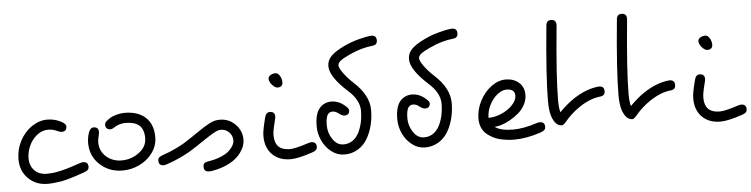

<svg xmlns="http://www.w3.org/2000/svg" viewBox="-45 -899 4458 1139"><g transform="rotate(-5 2184.5 -329.0)"><path d="M40 -140.1Q40 -198.7 67.1 -249.8Q94.2 -300.8 138.2 -330.3Q182.1 -359.9 230 -359.9Q272.9 -359.9 310.1 -340.8Q339.8 -326.2 339.8 -310.1Q339.8 -279.8 310.1 -279.8Q299.8 -279.8 285.2 -287.1Q258.8 -299.8 230 -299.8Q193.8 -299.8 163.3 -275.4Q132.8 -251 116.5 -214.6Q100.1 -178.2 100.1 -140.1Q100.1 -95.2 127.7 -67.6Q155.3 -40 200.2 -40Q214.8 -40 230 -41.3Q245.1 -42.5 262.9 -46.1Q280.8 -49.8 291.3 -52Q301.8 -54.2 322.8 -60.5Q343.8 -66.9 349.1 -68.6Q354.5 -70.3 377.4 -78.1Q400.4 -85.9 400.9 -85.9Q412.6 -89.8 419.9 -89.8Q450.2 -89.8 450.2 -60.1Q450.2 -48.3 443.1 -41.3Q436 -34.2 419.9 -28.8Q417 -27.8 389.9 -18.6Q362.8 -9.3 354.5 -6.8Q346.2 -4.4 321.3 2.7Q296.4 9.8 281.2 12.2Q266.1 14.6 243.7 17.3Q221.2 20 200.2 20Q130.9 20 85.4 -25.1Q40 -70.3 40 -140.1Z M460 -200.2Q460 -230 469.7 -259.8Q479.5 -290 500 -290Q529.8 -290 529.8 -259.8Q529.8 -252.9 526.9 -241.2Q520 -212.9 520 -200.2Q520 -147.5 557.6 -113.8Q595.2 -80.1 649.9 -80.1Q707 -80.1 753.4 -114.5Q799.8 -148.9 799.8 -200.2Q799.8 -252.9 772.5 -276.4Q745.1 -299.8 689.9 -299.8Q675.3 -299.8 658.4 -295.2Q641.6 -290.5 631.8 -284.2Q609.9 -270 600.1 -270Q569.8 -270 569.8 -299.8Q569.8 -309.6 576.2 -316.4Q582.5 -323.2 600.1 -335Q615.7 -345.7 641.6 -352.8Q667.5 -359.9 689.9 -359.9Q770 -359.9 814.9 -318.8Q859.9 -277.8 859.9 -200.2Q859.9 -149.4 829.1 -107.4Q798.3 -65.4 750.5 -42.7Q702.6 -20 649.9 -20Q570.3 -20 515.1 -71.3Q460 -122.6 460 -200.2Z M865.7 -60.1Q865.7 -71.8 872.8 -78.6Q879.9 -85.4 896 -90.8Q936 -104 972.9 -121.8Q1009.8 -139.6 1025.9 -149.7Q1042 -159.7 1072.8 -180.2Q1085.9 -189 1113.5 -207.8Q1141.1 -226.6 1152.8 -233.9Q1164.6 -241.2 1183.8 -252Q1203.1 -262.7 1218.5 -266.4Q1233.9 -270 1250 -270Q1303.7 -270 1341.8 -231.9Q1379.9 -193.8 1379.9 -140.1Q1379.9 -122.6 1373.5 -103.8Q1367.2 -85 1351.8 -63.7Q1336.4 -42.5 1313.2 -24.7Q1290 -6.8 1252.9 8.1Q1215.8 22.9 1169.9 29.8H1159.7Q1129.9 29.8 1129.9 0Q1129.9 -14.6 1137 -21Q1144 -27.3 1159.7 -29.8Q1202.1 -36.1 1234.9 -49.6Q1267.6 -63 1285.2 -79.1Q1302.7 -95.2 1311.3 -110.8Q1319.8 -126.5 1319.8 -140.1Q1319.8 -169.9 1299.8 -189.9Q1279.8 -210 1250 -210Q1243.7 -210 1236.3 -208Q1229 -206.1 1219.5 -201.4Q1210 -196.8 1201.7 -192.1Q1193.4 -187.5 1180.2 -179Q1167 -170.4 1157.7 -164.3Q1148.4 -158.2 1131.8 -147Q1115.2 -135.7 1105 -128.9Q1076.2 -109.9 1056.4 -97.9Q1036.6 -85.9 997.3 -67.1Q958 -48.3 915 -34.2Q901.9 -29.8 896 -29.8Q865.7 -29.8 865.7 -60.1Z M1499.5 -149.9Q1499.5 -160.2 1500.5 -169.9Q1501.5 -179.7 1504.2 -193.1Q1506.8 -206.5 1508.1 -212.9Q1509.3 -219.2 1513.9 -237.5Q1518.6 -255.9 1519.5 -259.8Q1526.9 -290 1549.3 -290Q1579.6 -290 1579.6 -259.8Q1579.6 -253.9 1577.6 -246.1Q1576.7 -241.7 1573 -227.5Q1569.3 -213.4 1568.4 -208.7Q1567.4 -204.1 1565.2 -193.6Q1563 -183.1 1562 -177.5Q1561 -171.9 1560.3 -164.1Q1559.6 -156.2 1559.6 -149.9Q1559.6 -60.1 1649.4 -60.1Q1681.2 -60.1 1760.3 -85.9Q1772 -89.8 1779.3 -89.8Q1809.6 -89.8 1809.6 -60.1Q1809.6 -48.3 1802.5 -41.3Q1795.4 -34.2 1779.3 -28.8Q1693.8 0 1649.4 0Q1580.6 0 1540 -40.5Q1499.5 -81.1 1499.5 -149.9ZM1559.6 -485.8Q1559.6 -499.5 1573 -507.8Q1586.4 -516.1 1601.6 -516.1Q1618.2 -516.1 1628.9 -497.3Q1639.6 -478.5 1639.6 -460Q1639.6 -443.8 1630.6 -437Q1621.6 -430.2 1609.4 -430.2Q1593.8 -430.2 1576.7 -449.5Q1559.6 -468.8 1559.6 -485.8Z M1819.3 -180.2Q1819.3 -253.9 1846.9 -286.9Q1874.5 -319.8 1919.4 -319.8Q1956.5 -319.8 1989.3 -294.9Q2019.5 -272 2019.5 -259.8Q2019.5 -230 1989.3 -230Q1976.6 -230 1955.1 -246.1Q1939 -259.8 1919.4 -259.8Q1898.4 -259.8 1888.9 -240.5Q1879.4 -221.2 1879.4 -180.2Q1879.4 -136.2 1905 -98.1Q1930.7 -60.1 1969.2 -60.1Q2000.5 -60.1 2024.4 -77.1Q2048.3 -94.2 2062 -122.6Q2075.7 -150.9 2082.5 -183.3Q2089.4 -215.8 2089.4 -250Q2089.4 -314 2023.4 -373Q1919.4 -466.8 1919.4 -529.8Q1919.4 -564.9 1945.1 -590.6Q1970.7 -616.2 2023.4 -641.1Q2068.4 -662.6 2113.3 -673.8Q2155.3 -685.5 2186.5 -688H2189.5Q2219.2 -688 2219.2 -658.2Q2219.2 -643.6 2211.9 -636.5Q2204.6 -629.4 2189.5 -627.9Q2160.2 -625 2127.4 -616.2Q2086.4 -604.5 2047.4 -585.9Q2011.2 -569.3 1995.4 -556.6Q1979.5 -543.9 1979.5 -529.8Q1979.5 -514.2 2003.2 -481.7Q2026.9 -449.2 2060.1 -418.9Q2149.4 -337.4 2149.4 -250Q2149.4 -202.1 2138.4 -158.4Q2127.4 -114.7 2106.2 -78.9Q2085 -43 2049.6 -21.5Q2014.2 0 1969.2 0Q1927.2 0 1892.3 -27.1Q1857.4 -54.2 1838.4 -95.2Q1819.3 -136.2 1819.3 -180.2Z M2299.3 -180.2Q2299.3 -253.9 2326.9 -286.9Q2354.5 -319.8 2399.4 -319.8Q2436.5 -319.8 2469.2 -294.9Q2499.5 -272 2499.5 -259.8Q2499.5 -230 2469.2 -230Q2456.5 -230 2435.1 -246.1Q2418.9 -259.8 2399.4 -259.8Q2378.4 -259.8 2368.9 -240.5Q2359.4 -221.2 2359.4 -180.2Q2359.4 -136.2 2385 -98.1Q2410.6 -60.1 2449.2 -60.1Q2480.5 -60.1 2504.4 -77.1Q2528.3 -94.2 2542 -122.6Q2555.7 -150.9 2562.5 -183.3Q2569.3 -215.8 2569.3 -250Q2569.3 -314 2503.4 -373Q2399.4 -466.8 2399.4 -529.8Q2399.4 -564.9 2425 -590.6Q2450.7 -616.2 2503.4 -641.1Q2548.3 -662.6 2593.3 -673.8Q2635.3 -685.5 2666.5 -688H2669.4Q2699.2 -688 2699.2 -658.2Q2699.2 -643.6 2691.9 -636.5Q2684.6 -629.4 2669.4 -627.9Q2640.1 -625 2607.4 -616.2Q2566.4 -604.5 2527.3 -585.9Q2491.2 -569.3 2475.3 -556.6Q2459.5 -543.9 2459.5 -529.8Q2459.5 -514.2 2483.2 -481.7Q2506.8 -449.2 2540 -418.9Q2629.4 -337.4 2629.4 -250Q2629.4 -202.1 2618.4 -158.4Q2607.4 -114.7 2586.2 -78.9Q2564.9 -43 2529.5 -21.5Q2494.1 0 2449.2 0Q2407.2 0 2372.3 -27.1Q2337.4 -54.2 2318.4 -95.2Q2299.3 -136.2 2299.3 -180.2Z M2779.3 -142.1Q2779.3 -195.8 2805.4 -246.6Q2831.5 -297.4 2873.5 -328.6Q2915.5 -359.9 2959.5 -359.9Q3007.3 -359.9 3038.3 -332.8Q3069.3 -305.7 3069.3 -259.8Q3069.3 -229 3054 -200.4Q3038.6 -171.9 3014.9 -151.9Q2991.2 -131.8 2963.6 -116.5Q2936 -101.1 2911.6 -93.5Q2887.2 -85.9 2870.1 -85.9Q2905.8 -60.1 2979.5 -60.1Q3041 -60.1 3120.1 -85.9Q3131.8 -89.8 3139.2 -89.8Q3169.4 -89.8 3169.4 -60.1Q3169.4 -48.3 3162.4 -41.3Q3155.3 -34.2 3139.2 -28.8Q3053.7 0 2979.5 0Q2960.9 0 2941.9 -2.2Q2922.9 -4.4 2898.9 -9.5Q2875 -14.6 2854.7 -25.4Q2834.5 -36.1 2816.9 -51Q2799.3 -65.9 2789.3 -89.4Q2779.3 -112.8 2779.3 -142.1ZM2839.4 -142.1Q2878.4 -142.1 2918.2 -159.7Q2958 -177.2 2983.6 -204.8Q3009.3 -232.4 3009.3 -259.8Q3009.3 -299.8 2959.5 -299.8Q2932.6 -299.8 2904.5 -277.3Q2876.5 -254.9 2857.9 -217.8Q2839.4 -180.7 2839.4 -142.1Z M3199.2 -210Q3199.2 -353 3229 -658.2Q3230.5 -673.3 3237.5 -680.7Q3244.6 -688 3259.3 -688Q3289.1 -688 3289.1 -658.2V-651.9Q3259.3 -346.7 3259.3 -210Q3259.3 -162.6 3267.1 -138.2Q3314 -185.1 3351.1 -210Q3429.7 -262.7 3504.4 -270H3509.3Q3539.1 -270 3539.1 -240.2Q3539.1 -225.6 3531.7 -218.5Q3524.4 -211.4 3509.3 -210Q3448.7 -203.6 3384.3 -160.2Q3357.4 -142.1 3335.7 -122.1Q3314 -102.1 3303.7 -89.4Q3293.5 -76.7 3284.7 -68.4Q3275.9 -60.1 3269 -60.1Q3230.5 -60.1 3210 -120.1Q3199.2 -153.3 3199.2 -210Z M3619.1 -210Q3619.1 -353 3648.9 -658.2Q3650.4 -673.3 3657.5 -680.7Q3664.6 -688 3679.2 -688Q3709 -688 3709 -658.2V-651.9Q3679.2 -346.7 3679.2 -210Q3679.2 -162.6 3687 -138.2Q3733.9 -185.1 3771 -210Q3849.6 -262.7 3924.3 -270H3929.2Q3959 -270 3959 -240.2Q3959 -225.6 3951.7 -218.5Q3944.3 -211.4 3929.2 -210Q3868.7 -203.6 3804.2 -160.2Q3777.3 -142.1 3755.6 -122.1Q3733.9 -102.1 3723.6 -89.4Q3713.4 -76.7 3704.6 -68.4Q3695.8 -60.1 3689 -60.1Q3650.4 -60.1 3629.9 -120.1Q3619.1 -153.3 3619.1 -210Z M4059.1 -149.9Q4059.1 -160.2 4060.1 -169.9Q4061 -179.7 4063.7 -193.1Q4066.4 -206.5 4067.6 -212.9Q4068.8 -219.2 4073.5 -237.5Q4078.1 -255.9 4079.1 -259.8Q4086.4 -290 4108.9 -290Q4139.2 -290 4139.2 -259.8Q4139.2 -253.9 4137.2 -246.1Q4136.2 -241.7 4132.6 -227.5Q4128.9 -213.4 4127.9 -208.7Q4127 -204.1 4124.8 -193.6Q4122.6 -183.1 4121.6 -177.5Q4120.6 -171.9 4119.9 -164.1Q4119.1 -156.2 4119.1 -149.9Q4119.1 -60.1 4209 -60.1Q4240.7 -60.1 4319.8 -85.9Q4331.5 -89.8 4338.9 -89.8Q4369.1 -89.8 4369.1 -60.1Q4369.1 -48.3 4362.1 -41.3Q4355 -34.2 4338.9 -28.8Q4253.4 0 4209 0Q4140.1 0 4099.6 -40.5Q4059.1 -81.1 4059.1 -149.9ZM4119.1 -485.8Q4119.1 -499.5 4132.6 -507.8Q4146 -516.1 4161.1 -516.1Q4177.7 -516.1 4188.5 -497.3Q4199.2 -478.5 4199.2 -460Q4199.2 -443.8 4190.2 -437Q4181.2 -430.2 4168.9 -430.2Q4153.3 -430.2 4136.2 -449.5Q4119.1 -468.8 4119.1 -485.8Z"/></g></svg>

Font: Pecita
Style: Book
Weight: 400
Width: 6
Version: Version 3.4.1